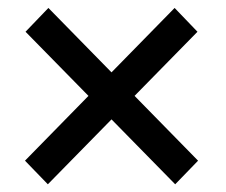

<svg xmlns="http://www.w3.org/2000/svg" viewBox="-20 -569 574 488"><path d="M101.6 -100.6 43.5 -160.6 423.8 -548.8 481.9 -488.3ZM425.3 -100.6 44.9 -488.3 103 -548.8 483.4 -160.6Z"/></svg>

Font: RobotoDEMO
Style: Regular
Weight: 400
Designer: Christian Robertson
Foundry: Google
Version: Version 2.136